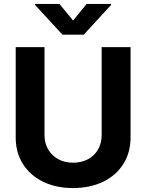

<svg xmlns="http://www.w3.org/2000/svg" viewBox="-20 -947 744 977"><path d="M644.4 -707V-247.5Q644.4 -171.4 608 -113.2Q571.6 -54.9 505.2 -22.5Q438.9 9.9 351.9 9.9Q264.9 9.9 198.8 -22.5Q132.7 -54.9 96.3 -113.2Q59.9 -171.4 59.9 -247.5V-707H206.4V-259.9Q206.4 -219.6 224.6 -187.6Q242.9 -155.6 276 -137.3Q309 -119.1 351.9 -119.1Q395.7 -119.1 428.7 -137.3Q461.8 -155.6 479.6 -187.6Q497.3 -219.6 497.3 -259.9V-707ZM351.9 -842.5 420.9 -927.1H545.2V-921.8L406 -770.5H297.7L158.5 -921.8V-927.1H282.4Z"/></svg>

Font: Pretendard Std Variable
Style: Regular
Weight: 400
Designer: Base glyphs from Inter by Rasmus Andersson; Hangeul glyphs from Noto Sans CJK(Source Han Sans) by Jang Soo-young and Kan
Foundry: Kil Hyung-jin
Version: Version 1.309;Glyphs 3.2 (3225)